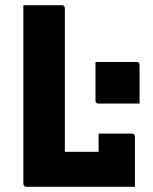

<svg xmlns="http://www.w3.org/2000/svg" viewBox="-20 -720 590 740"><path d="M348 -481Q375 -481 401.5 -481Q428 -481 454.5 -481Q481 -481 507 -481Q512 -481 515 -478Q518 -475 518 -470V-321Q492 -321 465.5 -321Q439 -321 412.5 -321Q386 -321 359 -321Q354 -321 351 -324Q348 -327 348 -332ZM81 0Q79 0 77 -1Q75 -2 73.5 -3.5Q72 -5 71 -7Q70 -9 70 -11Q70 -87 70 -163Q70 -239 70 -315.5Q70 -392 70 -468Q70 -544 70 -620Q70 -640 70 -660Q70 -680 70 -700Q108 -700 145 -700Q182 -700 219 -700Q222 -700 224.5 -698.5Q227 -697 228.5 -694.5Q230 -692 230 -689Q230 -621 230 -551.5Q230 -482 230 -412Q230 -342 230 -272.5Q230 -203 230 -135H379Q409 -135 429.5 -128Q450 -121 463.5 -105Q477 -89 485.5 -63.5Q494 -38 500 0ZM360 -205Q383 -205 404 -205Q425 -205 445.5 -205Q466 -205 489 -205Q492 -205 494.5 -203.5Q497 -202 498.5 -199.5Q500 -197 500 -194Q500 -175 500 -150Q500 -125 500 -97.5Q500 -70 500 -44.5Q500 -19 500 0Q447 -5 416 -21Q385 -37 372.5 -62.5Q360 -88 360 -121Q360 -134 360 -149Q360 -164 360 -179Q360 -194 360 -205Z"/></svg>

Font: Recursive ExtraBold
Style: Regular
Weight: 800
Version: Version 1.085